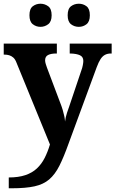

<svg xmlns="http://www.w3.org/2000/svg" viewBox="-20 -770 619 1030"><path d="M27 182Q79 182 116 169.5Q153 157 178 133.5Q203 110 219.5 77.5Q236 45 248 5L68 -435Q61 -453 51 -461.5Q41 -470 29.5 -473.5Q18 -477 4 -477H0V-536H285V-483H282Q254 -483 238 -475Q222 -467 222 -446Q222 -438 225.5 -426.5Q229 -415 232 -407L301 -224Q311 -199 316.5 -180Q322 -161 325 -146.5Q328 -132 329 -118Q331 -139 339.5 -165Q348 -191 351 -198L417 -394Q421 -404 424 -419Q427 -434 427 -443Q427 -465 409 -473.5Q391 -482 358 -483H354V-536H579V-483H575Q557 -483 543.5 -476Q530 -469 519.5 -453Q509 -437 499 -410L348 0Q322 73 298.5 119.5Q275 166 244 192.5Q213 219 165.5 229.5Q118 240 44 240H27ZM403 -626Q379 -626 361 -640Q343 -654 343 -688Q343 -723 361 -736.5Q379 -750 403 -750Q426 -750 444 -736.5Q462 -723 462 -688Q462 -654 444 -640Q426 -626 403 -626ZM197 -626Q174 -626 156 -640Q138 -654 138 -688Q138 -723 156 -736.5Q174 -750 197 -750Q220 -750 238.5 -736.5Q257 -723 257 -688Q257 -654 238.5 -640Q220 -626 197 -626Z"/></svg>

Font: Noto Serif Tamil
Style: Bold
Weight: 700
Designer: Indian Type Foundry, Tom Grace, and the Monotype Design Team
Foundry: Monotype Imaging Inc.
Version: Version 2.003